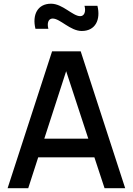

<svg xmlns="http://www.w3.org/2000/svg" viewBox="-20 -990 698 1010"><path d="M410 -827C482 -827 510.5 -886.5 492.5 -959.5H424.5C433 -929 423.5 -905 402 -905C362.5 -905 309.5 -970.5 248.5 -970.5C177.5 -970.5 148.5 -912 166.5 -838.5H234.5C226.5 -867.5 234 -892.5 257 -892.5C296.5 -892.5 349.5 -827 410 -827ZM128.5 0 181 -162.5H476.5L530 0H638.5L404.5 -720H254L20 0ZM213 -260.5 328 -615.5 444.5 -260.5Z"/></svg>

Font: Manrope SemiBold
Style: Regular
Weight: 600
Designer: Mikhail Sharanda
Foundry: Mikhail Sharanda
Version: Version 4.505